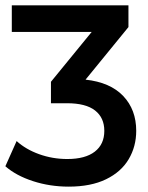

<svg xmlns="http://www.w3.org/2000/svg" viewBox="-36 -511 553 716"><path d="M472 -23Q472 35 444 82.5Q416 130 359.5 157.5Q303 185 220 185Q150 185 87 164.5Q24 144 -16 109L26 15Q60 46 110 64Q160 82 215 82Q282 82 317.5 54.5Q353 27 353 -23Q353 -72 318.5 -99Q284 -126 214 -126H154V-206L306 -392H8V-491H443V-410L283 -214Q375 -204 423.5 -153Q472 -102 472 -23Z"/></svg>

Font: Montserrat Ace
Style: Bold
Weight: 600
Designer: Julieta Ulanovsky
Foundry: Julieta Ulanovsky
Version: Version 1